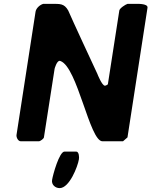

<svg xmlns="http://www.w3.org/2000/svg" viewBox="-20 -727 779 988"><path d="M248 199C244 223 264 241 287 241C337 241 380 130 386 93C388 83 387 53 372 53H312C285 53 252 173 248 199ZM520 -286C505 -286 482 -344 481 -347C458 -396 352 -624 331 -673C310 -710 288 -707 246 -707H202C185 -702 166 -685 163 -667L65 -33C63 -22 72 0 87 0H180C187 0 205 -13 206 -20L261 -373C261 -374 272 -414 287 -414C288 -414 290 -413 291 -413C379 -382 441 0 507 0H613L636 -20L739 -687C743 -711 679 -707 672 -707H636C626 -704 596 -685 594 -673L535 -293C534 -292 525 -286 520 -286Z"/></svg>

Font: Asimov Print
Style: CIt
Weight: 500
Designer: Google
Version: Version 2.000980: 2014